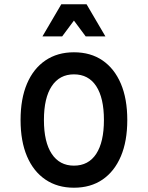

<svg xmlns="http://www.w3.org/2000/svg" viewBox="-20 -860 690 896"><path d="M325 16Q248 16 192 -22Q136 -60 106 -130.5Q76 -201 76 -300Q76 -399 106 -469.5Q136 -540 192 -578Q248 -616 325 -616Q403 -616 458.5 -578Q514 -540 544 -469.5Q574 -399 574 -300Q574 -201 544 -130.5Q514 -60 458.5 -22Q403 16 325 16ZM325 -87Q393 -87 429 -142Q465 -197 465 -300Q465 -403 429 -458Q393 -513 325 -513Q258 -513 221.5 -458Q185 -403 185 -300Q185 -197 221.5 -142Q258 -87 325 -87ZM178 -690 266 -840H384L472 -690H380L296 -803H354L270 -690Z"/></svg>

Font: Martian Mono SemiCondensed
Style: Regular
Weight: 400
Width: 4
Designer: Roman Shamin
Foundry: Evil Martians
Version: Version 1.000